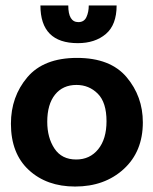

<svg xmlns="http://www.w3.org/2000/svg" viewBox="-20 -673 562 703"><path d="M407 -653Q407 -582 367.5 -548.5Q328 -515 265 -515Q128 -515 128 -653H230Q230 -592 267 -592Q288 -592 296.5 -610.5Q305 -629 305 -653ZM503 -225Q503 -118 433 -54Q363 10 255 10Q151 10 85.5 -50.5Q20 -111 20 -220Q20 -319 80 -390Q140 -461 262 -461Q384 -461 443.5 -390.5Q503 -320 503 -225ZM370 -229Q370 -298 338 -330Q306 -362 260 -362Q210 -362 181.5 -326.5Q153 -291 153 -227Q153 -169 179.5 -129Q206 -89 259 -89Q309 -89 339.5 -126.5Q370 -164 370 -229Z"/></svg>

Font: Zilla Slab Bold
Style: Bold
Weight: 700
Designer: Typotheque.com
Foundry: Typotheque type foundry
Version: Version 1.1; 2017; ttfautohint (v1.6)